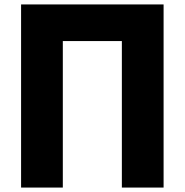

<svg xmlns="http://www.w3.org/2000/svg" viewBox="-20 -845 832 865"><path d="M75 -825V0H263V-660H529V0H717V-825Z"/></svg>

Font: Sztylet
Style: Bd
Weight: 700
Foundry: Cannot Into Space Fonts, PlusOne Fonts
Version: Version 0.12